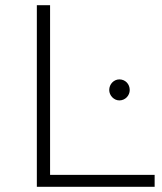

<svg xmlns="http://www.w3.org/2000/svg" viewBox="-20 -720 625 740"><path d="M122 0H576V-46H173V-700H122ZM401 -373C401 -352 419 -333 440 -333C463 -333 480 -352 480 -373C480 -396 463 -414 440 -414C419 -414 401 -396 401 -373Z"/></svg>

Font: Montserrat Light
Style: Regular
Weight: 300
Designer: Julieta Ulanovsky
Foundry: Julieta Ulanovsky
Version: Version 7.200